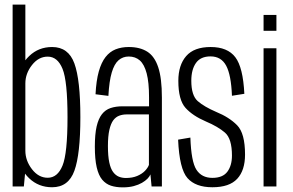

<svg xmlns="http://www.w3.org/2000/svg" viewBox="-20 -805 1267 829"><path d="M34.5 0H83L89.5 -69.5V-785H34.5ZM205 3.5Q275.5 3.5 301.2 -67.8Q327 -139 327 -299Q327 -460 301.2 -531Q275.5 -602 205 -602Q146.5 -602 106 -563Q65.5 -524 65.5 -478.5L89.5 -445Q89.5 -487.5 118 -524Q146.5 -560.5 186 -560.5Q228.5 -560.5 250 -507.8Q271.5 -455 271.5 -299Q271.5 -143 250 -90.2Q228.5 -37.5 186 -37.5Q146.5 -37.5 118 -74.5Q89.5 -111.5 89.5 -154.5L65.5 -119.5Q65.5 -74 106 -35.2Q146.5 3.5 205 3.5Z M510 4Q537 4 557.5 -1.5Q578 -7 592.8 -15.5Q607.5 -24 616.8 -33.5Q626 -43 629.5 -52L634.5 0H679V-384Q679 -467 663.2 -514.5Q647.5 -562 615.8 -582Q584 -602 536 -602Q504.5 -602 479.2 -592Q454 -582 435.8 -558.8Q417.5 -535.5 406.5 -496.2Q395.5 -457 392.5 -398L448 -391Q451.5 -455 462.5 -492Q473.5 -529 492 -545Q510.5 -561 536 -561Q564.5 -561 583.8 -544Q603 -527 613.2 -488.5Q623.5 -450 623.5 -385V-346H508.5Q480 -346 457.5 -338.5Q435 -331 420 -311.8Q405 -292.5 397.2 -259Q389.5 -225.5 389.5 -172Q389.5 -117.5 397.5 -82.8Q405.5 -48 421.2 -29.2Q437 -10.5 459.2 -3.2Q481.5 4 510 4ZM523.5 -36.5Q507 -36.5 493 -42.2Q479 -48 468.2 -62.5Q457.5 -77 451.8 -104Q446 -131 446 -174.5Q446 -217 452.2 -244.2Q458.5 -271.5 469.2 -285.8Q480 -300 494.8 -305.5Q509.5 -311 527 -311H623V-93Q618.5 -80.5 605.8 -67.2Q593 -54 572.2 -45.2Q551.5 -36.5 523.5 -36.5Z M897 3.5Q970.5 3.5 1004.2 -33Q1038 -69.5 1038 -137.5Q1038 -229.5 1003.8 -264.2Q969.5 -299 913 -322Q862 -344 834 -368.2Q806 -392.5 806 -456.5Q806 -504.5 826 -533Q846 -561.5 889 -561.5Q935 -561.5 956.5 -521.5Q978 -481.5 981.5 -391.5L1035 -400Q1029.5 -514 996 -558Q962.5 -602 889.5 -602Q818 -602 784 -563Q750 -524 750 -456Q750 -373.5 781 -339.2Q812 -305 869 -280.5Q921 -258.5 951.2 -232.5Q981.5 -206.5 981.5 -133Q981.5 -90.5 961.8 -63.8Q942 -37 897 -37Q851 -37 828.2 -72Q805.5 -107 802 -211L749 -202Q754.5 -75.5 789.5 -36Q824.5 3.5 897 3.5Z M1118 0H1173.5V-596.5H1118ZM1118 -740.5V-672H1173.5V-740.5Z"/></svg>

Font: Anybody Condensed Light
Style: Regular
Weight: 300
Width: 3
Designer: Tyler Finck
Foundry: Etcetera Type Company
Version: Version 1.113;gftools[0.9.25]